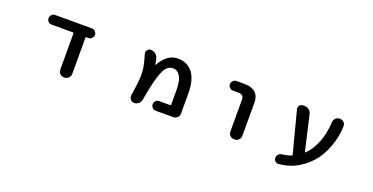

<svg xmlns="http://www.w3.org/2000/svg" viewBox="-26 -1165 3551 1828"><g transform="rotate(20 1750.0 -250.5)"><path d="M591.8 -18.6Q567.4 -18.6 550.8 -35.6Q534.2 -52.7 534.2 -76.2V-442.4Q534.2 -450.2 526.4 -450.2H310.5Q290 -450.2 275.9 -464.4Q261.7 -478.5 261.7 -498.5Q261.7 -518.6 275.9 -533.2Q290 -547.9 310.5 -547.9H682.6Q703.1 -547.9 717.3 -533.2Q731.4 -518.6 731.4 -498.5Q731.4 -478.5 717.3 -464.4Q703.1 -450.2 682.6 -450.2H663.1Q655.3 -450.2 655.3 -442.4V-76.2Q655.3 -52.7 638.2 -35.6Q621.1 -18.6 597.7 -18.6Z M1522.5 -18.6Q1502 -18.6 1487.8 -33.2Q1473.6 -47.9 1473.6 -67.9Q1473.6 -87.9 1487.8 -102.1Q1502 -116.2 1522.5 -116.2H1633.8Q1640.6 -116.2 1640.6 -124V-268.6Q1640.6 -364.3 1613.3 -410.2Q1585.9 -455.1 1540 -455.1Q1502 -455.1 1473.6 -424.8Q1445.3 -393.6 1418 -298.8Q1394.5 -218.8 1370.1 -76.2Q1366.2 -50.8 1347.2 -34.7Q1328.1 -18.6 1303.7 -18.6H1301.8Q1279.3 -18.6 1264.6 -36.1Q1252.9 -49.8 1252.9 -67.4Q1252.9 -71.3 1252.9 -76.2Q1272.5 -204.1 1275.4 -254.9Q1276.4 -272.5 1276.4 -290Q1276.4 -331.1 1270.5 -367.2Q1264.6 -408.2 1239.3 -492.2Q1237.3 -499 1237.3 -505.9Q1237.3 -518.6 1246.1 -530.3Q1258.8 -547.9 1280.3 -547.9Q1306.6 -547.9 1327.6 -532.7Q1348.6 -517.6 1355.5 -493.2Q1363.3 -461.9 1368.2 -429.7Q1368.2 -427.7 1369.6 -427.2Q1371.1 -426.8 1372.1 -428.7Q1405.3 -488.3 1443.4 -518.6Q1492.2 -558.6 1551.8 -558.6Q1649.4 -558.6 1704.1 -487.3Q1757.8 -417 1757.8 -278.3V-76.2Q1757.8 -52.7 1740.7 -35.6Q1723.6 -18.6 1700.2 -18.6Z M2315.4 -18.6Q2291 -18.6 2274.4 -35.6Q2257.8 -52.7 2257.8 -76.2V-393.6Q2257.8 -425.8 2244.6 -438Q2231.4 -450.2 2196.3 -450.2H2148.4Q2127.9 -450.2 2113.8 -464.4Q2099.6 -478.5 2099.6 -498.5Q2099.6 -518.6 2113.8 -533.2Q2127.9 -547.9 2148.4 -547.9H2226.6Q2306.6 -547.9 2344.7 -508.8Q2379.9 -474.6 2378.9 -408.2V-76.2Q2378.9 -52.7 2362.3 -35.6Q2345.7 -18.6 2321.3 -18.6Z M2793.9 57.6Q2792 58.6 2790 58.6Q2772.5 58.6 2759.8 45.9Q2745.1 31.2 2745.1 10.7Q2745.1 -2 2752 -13.2Q2758.8 -24.4 2769.5 -31.2Q2780.3 -38.1 2793.9 -40Q2843.8 -44.9 2885.7 -61.5Q2892.6 -64.5 2890.6 -71.3L2781.2 -491.2Q2779.3 -497.1 2779.3 -502.9Q2779.3 -517.6 2789.1 -530.3Q2802.7 -546.9 2824.2 -546.9H2838.9Q2864.3 -546.9 2883.8 -531.2Q2903.3 -515.6 2909.2 -491.2L2991.2 -135.7Q2992.2 -133.8 2994.1 -132.8Q2996.1 -131.8 2998 -133.8Q3058.6 -192.4 3095.7 -288.1Q3129.9 -375 3135.7 -489.3Q3136.7 -513.7 3153.8 -530.3Q3170.9 -546.9 3194.3 -546.9H3197.3Q3220.7 -546.9 3238.3 -530.3Q3252.9 -514.6 3252.9 -493.2Q3252.9 -399.4 3215.8 -291Q3176.8 -178.7 3108.4 -102.1Q3040 -25.4 2949.2 17.6Q2877 50.8 2793.9 57.6Z"/></g></svg>

Font: Rounded Mgen+ 1m medium
Style: Regular
Weight: 500
Designer: [Source Han Sans]
Ryoko NISHIZUKA  (kana & ideographs); Paul D. Hunt (Latin, Greek & Cyrillic); Wenlong ZHANG  (bopomofo
Version: Version 1.059.20150602